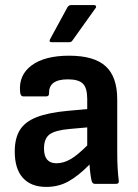

<svg xmlns="http://www.w3.org/2000/svg" viewBox="-20 -723 544 755"><path d="M162 12Q102 12 70 -23.5Q38 -59 38 -127Q38 -179 58 -211.5Q78 -244 123.5 -262Q169 -280 245 -287L323 -294V-334Q323 -377 306 -394Q289 -411 247 -411Q171 -411 173 -356Q173 -344 162 -344H72Q60 -344 59 -362Q53 -428 104.5 -466Q156 -504 252 -504Q350 -504 395.5 -462.5Q441 -421 441 -332V-124Q441 -91 442.5 -63.5Q444 -36 447 -13Q449 0 436 0H353Q343 0 340 -13Q338 -21 335.5 -39Q333 -57 332 -76Q290 -33 250.5 -10.5Q211 12 162 12ZM153 -139Q153 -81 202 -81Q229 -81 256.5 -96.5Q284 -112 323 -151V-222L255 -216Q197 -211 175 -194.5Q153 -178 153 -139ZM184 -557Q171 -557 177 -569L245 -694Q250 -703 260 -703H350Q356 -703 357.5 -698.5Q359 -694 355 -690L265 -564Q261 -557 252 -557Z"/></svg>

Font: Sofia Sans
Style: Bold
Weight: 700
Designer: Botio Nikoltchev, Ani Petrova
Foundry: lettersoup
Version: Version 4.100; ttfautohint (v1.8.4.7-5d5b)